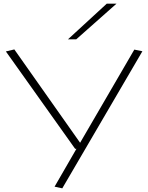

<svg xmlns="http://www.w3.org/2000/svg" viewBox="-20 -810 807 1045"><path d="M277 206 396 0H389L12 -530L58 -541L416 -33L711 -540L755 -531L319 215ZM350 -596 561 -790H614L395 -596Z"/></svg>

Font: Georama ExtraExtended ExtraLight
Style: Regular
Weight: 200
Width: 8
Designer: Jean-Baptiste Levee
Foundry: Production Type
Version: Version 1.000